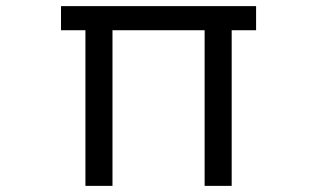

<svg xmlns="http://www.w3.org/2000/svg" viewBox="-20 -585 1040 630"><path d="M180.2 -564.9H820.3V-485.8H740.2V24.9H651.4V-485.8H349.1V24.9H260.3V-485.8H180.2Z"/></svg>

Font: BIZ UDPGothic
Style: Regular
Weight: 400
Designer: TypeBank Co., Ltd.
Foundry: Morisawa Inc.
Version: Version 1.051